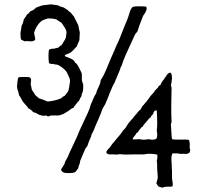

<svg xmlns="http://www.w3.org/2000/svg" viewBox="-20 -710 937 883"><path d="M320 -634 340 -594Q341 -587 343.5 -575.5Q346 -564 347 -561Q346 -554 346 -543Q346 -532 345 -525Q334 -501 334 -498Q313 -474 306 -469Q300 -468 299 -465Q282 -460 278 -455Q279 -450 287 -448Q295 -446 297 -444Q299 -443 306.5 -440Q314 -437 316 -434Q320 -433 322.5 -427.5Q325 -422 327 -420Q330 -420 332 -417Q333 -415 334 -414Q340 -408 355 -375Q357 -369 356.5 -357.5Q356 -346 357 -339Q358 -335 360.5 -327.5Q363 -320 363 -317Q363 -299 361 -290Q361 -287 357.5 -280.5Q354 -274 355 -268Q347 -258 344 -247Q338 -243 330 -231Q329 -230 324 -224Q319 -218 318 -214Q311 -213 303.5 -206.5Q296 -200 295 -200Q291 -198 283.5 -193Q276 -188 272 -186Q268 -185 260.5 -182Q253 -179 249 -179H216Q213 -179 209.5 -177Q206 -175 203 -175Q199 -174 192 -179Q180 -175 161 -182Q155 -184 153 -186Q145 -192 133 -194Q121 -208 111 -211Q108 -217 99.5 -226Q91 -235 88 -239Q84 -243 78.5 -254.5Q73 -266 68 -271Q64 -291 60 -300Q60 -303 59 -306.5Q58 -310 58 -312Q59 -315 60 -331Q61 -347 65 -354Q68 -356 86 -356Q91 -356 96.5 -356Q102 -356 106.5 -356Q111 -356 115 -354.5Q119 -353 121 -350Q123 -346 123 -341.5Q123 -337 122 -331Q121 -325 121 -322Q122 -318 124 -310.5Q126 -303 126 -299Q128 -294 133.5 -286.5Q139 -279 141 -274L159 -258Q167 -256 181 -250.5Q195 -245 199 -243Q232 -246 259 -257Q262 -258 267 -263Q272 -268 277 -269Q279 -272 286 -280Q293 -288 295 -295Q297 -301 299 -315Q302 -333 302 -335Q302 -344 299.5 -351Q297 -358 293 -365.5Q289 -373 287 -378Q276 -395 250 -410Q246 -410 246 -412Q228 -414 224 -416Q212 -415 205 -420Q201 -455 205 -481Q215 -487 228 -486L248 -491Q249 -492 254 -496.5Q259 -501 263 -502Q265 -506 272.5 -517.5Q280 -529 283 -537L286 -562Q285 -570 281 -577.5Q277 -585 271 -593Q265 -601 263 -605Q259 -608 250.5 -613Q242 -618 239 -621Q220 -626 199 -625Q181 -620 169 -612Q148 -594 137 -561Q137 -554 139.5 -544.5Q142 -535 142 -529Q139 -522 130 -520.5Q121 -519 111.5 -520.5Q102 -522 92 -520Q90 -522 85 -524Q80 -526 78 -527Q74 -534 74 -557Q80 -592 80 -594Q86 -601 90 -622Q96 -629 104 -643Q111 -647 121 -659Q132 -661 146 -675Q172 -685 178 -686Q185 -686 197 -688Q209 -690 214 -690Q219 -690 229.5 -688Q240 -686 246 -686Q252 -681 274 -675Q276 -673 283 -669Q290 -665 291 -664Q293 -661 298.5 -657Q304 -653 306 -651Q319 -635 320 -634ZM507 -480 513 -495Q530 -529 550 -583Q569 -628 570 -633Q572 -637 574.5 -647Q577 -657 580.5 -664.5Q584 -672 590 -678Q599 -681 615 -681Q648 -681 652 -679Q661 -667 638 -637Q617 -584 613 -568Q611 -563 606 -558Q601 -553 600 -549Q594 -535 579 -503.5Q564 -472 555 -450.5Q546 -429 539 -407Q539 -406 537 -403.5Q535 -401 534 -399Q533 -397 534 -395L506 -328Q498 -316 483 -278Q482 -275 475.5 -258Q469 -241 464 -231Q462 -228 458 -221Q454 -214 452 -211L444 -189Q442 -185 432 -160.5Q422 -136 416 -124Q415 -117 400 -89Q400 -88 400 -87Q400 -86 400 -85Q386 -54 383 -42Q382 -38 377.5 -33Q373 -28 372 -25Q370 -20 349 29Q348 32 347 39.5Q346 47 343 50Q342 51 341 58.5Q340 66 335 70Q330 76 328 79Q326 82 321 83.5Q316 85 314 85Q312 85 301 86Q262 88 261 69L276 45Q280 30 292 11Q296 -1 317.5 -45.5Q339 -90 346 -110Q350 -120 363 -146.5Q376 -173 385 -193.5Q394 -214 398 -231Q402 -238 408.5 -254.5Q415 -271 422 -280Q423 -289 431 -305Q439 -321 441 -329L444 -344Q449 -348 459 -369Q469 -390 479.5 -416.5Q490 -443 491 -444Q494 -451 499.5 -463Q505 -475 507 -480ZM769 -149 766 -138Q767 -128 768 -105Q769 -82 771 -70Q784 -67 810 -68Q836 -69 848 -67Q851 -63 852 -55Q853 -47 852.5 -40Q852 -33 853 -25Q855 -23 855 -22Q855 -15 851 -7Q849 -7 844 -4Q839 -1 834 -2Q820 -4 814 -2Q802 -5 774 -5Q770 1 769 8.5Q768 16 768 21.5Q768 27 769 37.5Q770 48 770 52V65Q770 67 770.5 69.5Q771 72 771 73Q771 76 771 83Q771 90 771 96.5Q771 103 771 108Q771 112 772.5 121Q774 130 774.5 134Q775 138 774 146Q770 148 764.5 148.5Q759 149 754 148.5Q749 148 742 149Q739 149 733 151Q727 153 725 153Q723 152 719.5 151Q716 150 712.5 149Q709 148 707 146L699 133Q704 113 705 111Q706 103 704.5 89Q703 75 703 71Q703 35 701 30Q706 11 703 1L685 -2Q656 -4 644 0H620H597Q591 0 577 0.5Q563 1 556 1Q552 1 543.5 0Q535 -1 531 -1Q528 -1 523 0Q518 1 515 1Q513 1 508.5 0.5Q504 0 501 0Q499 0 495 0Q491 0 488.5 0Q486 0 483 0Q480 0 477.5 -1Q475 -2 473 -3.5Q471 -5 469 -8Q469 -16 477.5 -24Q486 -32 487 -35Q499 -53 507 -60Q511 -66 525.5 -82.5Q540 -99 546 -110Q558 -120 565 -135Q567 -136 569.5 -141Q572 -146 574 -147Q576 -150 579.5 -153.5Q583 -157 584 -159Q589 -163 595 -171.5Q601 -180 605 -183Q616 -199 626 -206Q626 -207 631 -215Q632 -215 633 -218.5Q634 -222 636 -223Q640 -226 645 -233Q650 -240 654 -243Q656 -247 662 -254Q668 -261 670 -266Q673 -270 680 -277Q687 -284 689 -287Q689 -288 690.5 -290Q692 -292 693 -294Q695 -296 699.5 -300Q704 -304 706 -307Q708 -309 710 -315Q716 -317 718 -319Q719 -324 722.5 -329.5Q726 -335 727 -337Q728 -338 732 -342.5Q736 -347 737 -351Q740 -353 746.5 -364Q753 -375 763 -376Q771 -373 771 -349Q770 -345 769 -334Q768 -323 766 -319L769 -306Q766 -210 769 -149ZM633 -127 627 -120Q617 -108 614 -102Q613 -102 611 -100Q609 -98 607 -98Q606 -92 598.5 -84.5Q591 -77 590 -70Q593 -68 605.5 -69Q618 -70 622 -70Q640 -65 663 -70Q686 -64 699 -72Q706 -81 701 -110Q705 -134 701 -202Q694 -203 689.5 -198Q685 -193 684 -185Q674 -177 673 -170Q666 -167 658.5 -156.5Q651 -146 648 -144Q639 -135 636 -127Z"/></svg>

Font: FuturaRenner
Style: Regular
Weight: 400
Designer: Bastien Sozeau
Foundry: NBR — Bastien Sozeau
Version: Version 2.001;PS 002.001;hotconv 1.0.88;makeotf.lib2.5.64775